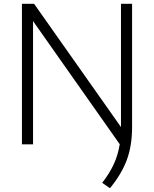

<svg xmlns="http://www.w3.org/2000/svg" viewBox="-20 -760 811 1011"><path d="M559 231 518 202.5Q556 154.5 578.8 105.2Q601.5 56 610.5 -0.5L154 -649V0H95.5V-740H159.5L617 -91V-740H675.5V-90.5Q675.5 7 647.8 82Q620 157 559 231Z"/></svg>

Font: Encode Sans SemiExpanded SemiExpanded Light
Style: Regular
Weight: 300
Width: 6
Designer: Multiple Designers
Foundry: Impallari Type
Version: Version 3.000; ttfautohint (v1.8.3) -l 8 -r 50 -G 200 -x 14 